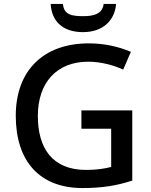

<svg xmlns="http://www.w3.org/2000/svg" viewBox="-20 -944 767 974"><path d="M569 -924H506C499 -872 453 -862 403 -862C343 -862 305 -869 299 -924H237C242 -837 297 -781 401 -781C501 -781 562 -839 569 -924ZM393 -384V-291H544V-97C511 -89 474 -82 417 -82C243 -82 172 -195 172 -356C172 -525 268 -631 427 -631C493 -631 556 -613 605 -591L644 -681C583 -707 510 -724 431 -724C195 -724 60 -581 60 -357C60 -127 180 10 399 10C500 10 575 -3 651 -28V-384Z"/></svg>

Font: Noto Sans Devanagari UI Medium
Style: Regular
Weight: 500
Designer: Jelle Bosma - Monotype Design Team
Foundry: Monotype Imaging Inc.
Version: Version 2.004